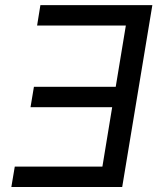

<svg xmlns="http://www.w3.org/2000/svg" viewBox="-20 -748 642 768"><path d="M589.4 -727.5 468.8 0H25.4L39.1 -81.5H389.6L428.7 -319.3H102.1L115.7 -400.9H442.9L483.4 -646H128.4L141.6 -727.5Z"/></svg>

Font: Inter
Style: Italic
Weight: 400
Italic angle: -9.3988°
Designer: Rasmus Andersson
Foundry: rsms
Version: Version 4.001;git-66647c0bb